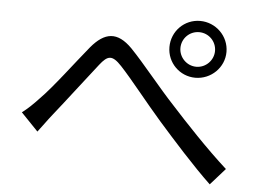

<svg xmlns="http://www.w3.org/2000/svg" viewBox="-50 -777 1100 818"><g transform="rotate(5 500.0 -368.0)"><path d="M700 -591C700 -632 733 -665 774 -665C815 -665 848 -632 848 -591C848 -551 815 -517 774 -517C733 -517 700 -551 700 -591ZM653 -591C653 -524 707 -470 774 -470C841 -470 897 -524 897 -591C897 -659 841 -713 774 -713C707 -713 653 -659 653 -591ZM51 -259 124 -183C140 -203 162 -235 183 -261C232 -322 315 -431 361 -489C394 -531 413 -537 455 -492C502 -442 577 -346 641 -273C709 -196 800 -94 875 -23L938 -94C849 -174 752 -278 692 -344C628 -412 550 -511 492 -571C427 -637 373 -628 316 -560C259 -491 175 -378 122 -325C96 -297 75 -277 51 -259Z"/></g></svg>

Font: Noto Sans CJK KR Regular
Style: Regular
Weight: 400
Designer: Ryoko NISHIZUKA (kana & ideographs); Paul D. Hunt (Latin, Greek & Cyrillic); Wenlong ZHANG (bopomofo); Sandoll Communica
Foundry: Adobe Systems Incorporated
Version: Version 1.004;PS 1.004;hotconv 1.0.82;makeotf.lib2.5.63406